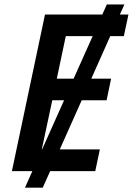

<svg xmlns="http://www.w3.org/2000/svg" viewBox="-20 -780 605 875"><path d="M34.2 0 185.1 -713.9H446.3L466.8 -759.8H546.9L526.4 -713.9H565.4L544.4 -615.2H482.4L396 -421.4H486.3L465.8 -323.2H352.5L252.4 -99.1H435.1L414.1 0H208.5L174.8 75.2H93.8L127.4 0ZM238.8 -421.4H315.4L402.3 -615.2H279.8ZM170.4 -99.1H171.9L272 -323.2H218.3Z"/></svg>

Font: Open Sans SemiBold
Style: Italic
Weight: 600
Italic angle: -12°
Designer: Monotype Design Team
Foundry: Monotype Imaging Inc.
Version: Version 3.003; ttfautohint (v1.8.4)